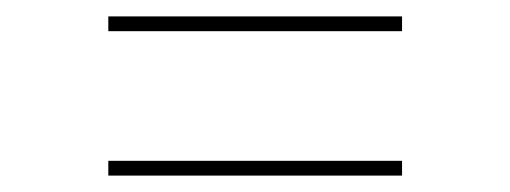

<svg xmlns="http://www.w3.org/2000/svg" viewBox="-20 -421 622 234"><path d="M112 -383V-401H470V-383ZM112 -207V-225H470V-207Z"/></svg>

Font: Display Extralight
Style: Regular
Weight: 200
Designer: Latin by Veronika Burian and Jose Scaglione. Greek by Irene Vlachou. Cyrillic by Vera Evstafieva.
Foundry: TypeTogether
Version: Version 3.002